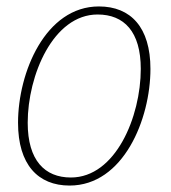

<svg xmlns="http://www.w3.org/2000/svg" viewBox="-20 -566 530 596"><path d="M196 10C363 10 447 -196 447 -352C447 -481 386 -546 287 -546C121 -546 36 -341 36 -185C36 -55 98 10 196 10ZM200 -15C119 -15 66 -68 66 -185C66 -332 145 -521 283 -521C365 -521 417 -468 417 -352C417 -204 339 -15 200 -15Z"/></svg>

Font: Noto Serif SemiCondensed Thin
Style: Italic
Weight: 100
Width: 4
Italic angle: -12°
Designer: Monotype Design Team
Foundry: Monotype Imaging Inc.
Version: Version 2.013